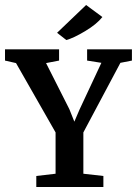

<svg xmlns="http://www.w3.org/2000/svg" viewBox="-34 -747 547 767"><path d="M231 -587 194 -616 310 -727 375 -679Q352 -650 306 -622.5Q260 -595 231 -587ZM111 0V-44L188 -53V-218L30 -495L-14 -505V-550H202V-505L150 -495L243 -311L263 -261L284 -310L371 -496L314 -505V-550H493V-505L447 -496L299 -218V-53L379 -44V0Z"/></svg>

Font: Aikya SemiBold
Style: Regular
Weight: 600
Designer: Neelakash Kshetrimayum (Latin subset based on Merriweather by Eben Sorkin)
Foundry: Brand New Type
Version: Version 1.00 b005